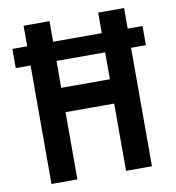

<svg xmlns="http://www.w3.org/2000/svg" viewBox="-87 -878 875 956"><g transform="rotate(-10 350.0 -400.0)"><path d="M96 0V-599H21V-696H96V-800H227V-696H473V-800H604V-696H679V-599H604V0H473V-340H227V0ZM227 -463H473V-599H227Z"/></g></svg>

Font: Martian Mono Medium
Style: Regular
Weight: 500
Monospace: yes
Designer: Roman Shamin
Foundry: Evil Martians
Version: Version 1.000; ttfautohint (v1.8.4.7-5d5b)